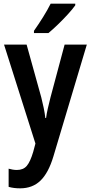

<svg xmlns="http://www.w3.org/2000/svg" viewBox="-20 -786 495 1046"><path d="M2 -543H125L205 -255Q212 -227 218 -198.5Q224 -170 227 -143H231Q234 -167 240.5 -195Q247 -223 255 -255L332 -543H453L271 66Q244 156 200.5 198Q157 240 90 240Q72 240 56.5 238Q41 236 27 232V133Q37 136 49 138Q61 140 72 140Q107 140 126 117.5Q145 95 161 41L173 -4ZM390 -757Q376 -737 350.5 -709Q325 -681 296 -653Q267 -625 244 -606H165V-618Q191 -655 215 -693.5Q239 -732 256 -766H390Z"/></svg>

Font: Noto Sans Myanmar Condensed SemiBold
Style: Regular
Weight: 600
Width: 3
Designer: Monotype Design Team
Foundry: Monotype Imaging Inc.
Version: Version 2.107; ttfautohint (v1.8.4.7-5d5b)